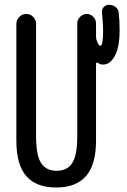

<svg xmlns="http://www.w3.org/2000/svg" viewBox="-20 -790 540 819"><path d="M49.8 -190.4V-688.5Q49.8 -705.1 62.5 -717.8Q75.2 -730.5 92.3 -730.5Q109.4 -730.5 121.6 -717.8Q133.8 -705.1 133.8 -688.5V-210Q133.8 -128.9 154.8 -95.2Q175.8 -61.5 221.7 -61.5Q267.6 -61.5 288.6 -95.2Q309.6 -128.9 309.6 -210V-690.4Q309.6 -706.1 321.8 -718.3Q334 -730.5 350.1 -730.5Q366.2 -730.5 377.9 -718.3Q389.6 -706.1 389.6 -690.4V-633.8Q389.6 -624 392.6 -617.2Q400.4 -594.7 408.2 -594.7Q419.9 -594.7 419.9 -660.2Q419.9 -685.5 415 -735.4Q413.1 -749 421.9 -759.3Q430.7 -769.5 445.3 -769.5Q460 -769.5 472.7 -760.3Q485.4 -751 486.3 -736.3Q490.2 -704.1 490.2 -660.2Q490.2 -589.8 470.2 -552.2Q450.2 -514.6 419.9 -514.6Q406.2 -514.6 398.4 -521.5Q390.6 -526.4 389.6 -517.6V-190.4Q389.6 -87.9 347.2 -39.1Q304.7 9.8 219.7 9.8Q134.8 9.8 92.3 -38.6Q49.8 -86.9 49.8 -190.4Z"/></svg>

Font: Rounded Mgen+ 1m regular
Style: Regular
Weight: 400
Designer: [Source Han Sans]
Ryoko NISHIZUKA  (kana & ideographs); Paul D. Hunt (Latin, Greek & Cyrillic); Wenlong ZHANG  (bopomofo
Version: Version 1.059.20150602